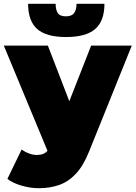

<svg xmlns="http://www.w3.org/2000/svg" viewBox="-23 -787 714 1011"><path d="M182 204Q137 204 90.5 190.5Q44 177 16 155L91 0Q108 13 129.5 21Q151 29 171 29Q209 29 227 7L-3 -547H229L342 -254L457 -547H671L446 11Q416 86 376.5 128Q337 170 288.5 187Q240 204 182 204ZM325 -592Q220 -592 172.5 -634.5Q125 -677 125 -767H270Q270 -736 281 -718.5Q292 -701 324 -701Q355 -701 367.5 -718.5Q380 -736 380 -767H527Q527 -677 478.5 -634.5Q430 -592 325 -592Z"/></svg>

Font: Montserrat Black
Style: Regular
Weight: 900
Designer: Julieta Ulanovsky
Foundry: Julieta Ulanovsky
Version: Version 9.000; ttfautohint (v1.8.4.7-5d5b)